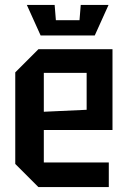

<svg xmlns="http://www.w3.org/2000/svg" viewBox="-20 -760 519 780"><path d="M42 -94V-466L136 -560H437V-232H158V-100H422V0H136ZM158 -306 332 -314V-464H158ZM308 -740H421L365 -616H145L89 -740H202L207 -678H303Z"/></svg>

Font: Tektur SemiCondensed Medium
Style: Regular
Weight: 500
Width: 4
Designer: Adam Jagosz
Foundry: Adam Jagosz
Version: Version 1.005;gftools[0.9.30]